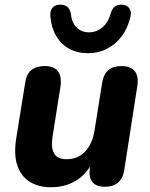

<svg xmlns="http://www.w3.org/2000/svg" viewBox="-20 -777 630 808"><path d="M195 11Q143 11 106 -11.5Q69 -34 53 -80.5Q37 -127 49 -199L86 -429Q91 -465 112 -482Q133 -499 168 -499Q206 -499 223 -478Q240 -457 235 -416L201 -201Q194 -154 208 -130.5Q222 -107 260 -107Q308 -107 338.5 -139.5Q369 -172 378 -229L410 -429Q416 -465 436 -482Q456 -499 491 -499Q530 -499 547 -477.5Q564 -456 558 -416L503 -62Q492 9 421 9Q386 9 369.5 -10Q353 -29 358 -69L367 -132L370 -96Q344 -43 298.5 -16Q253 11 195 11ZM350 -553Q305 -553 271 -572Q237 -591 216.5 -625.5Q196 -660 192 -708Q190 -729 199 -742Q208 -755 228 -757Q248 -759 261 -750Q274 -741 278 -720Q282 -681 302.5 -661Q323 -641 355 -641Q386 -641 411 -662Q436 -683 446 -721Q452 -741 464 -750Q476 -759 496 -757Q515 -756 525 -741Q535 -726 528 -702Q516 -655 490.5 -622Q465 -589 429 -571Q393 -553 350 -553Z"/></svg>

Font: Nunito ExtraLight ExtraBold
Style: Italic
Weight: 800
Italic angle: -9°
Version: Version 3.602